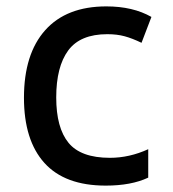

<svg xmlns="http://www.w3.org/2000/svg" viewBox="-20 -571 540 601"><path d="M311 10Q183 10 119 -61Q55 -132 55 -265Q55 -402 121.5 -476.5Q188 -551 313 -551Q396 -551 454 -518L423 -437Q394 -451 370 -457.5Q346 -464 316 -464Q231 -464 193.5 -413Q156 -362 156 -266Q156 -171 194.5 -124Q233 -77 324 -77Q385 -77 444 -104V-15Q391 10 311 10Z"/></svg>

Font: Noto Sans Mono ExtraCondensed Medium
Style: Regular
Weight: 500
Width: 2
Designer: Monotype Design Team
Foundry: Monotype Imaging Inc.
Version: Version 2.014